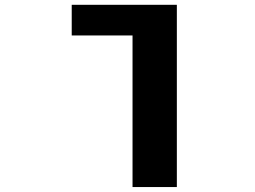

<svg xmlns="http://www.w3.org/2000/svg" viewBox="-20 -544 1040 783"><path d="M701.2 -524.4V218.8H520.5V-399.4H272.5V-524.4Z"/></svg>

Font: Gen Shin Gothic Monospace Heavy
Style: Bold
Weight: 800
Designer: [Source Han Sans]
Ryoko NISHIZUKA  (kana & ideographs); Paul D. Hunt (Latin, Greek & Cyrillic); Wenlong ZHANG  (bopomofo
Version: Version 1.002.20150607